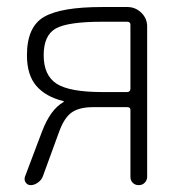

<svg xmlns="http://www.w3.org/2000/svg" viewBox="-20 -540 540 560"><path d="M107.4 -378.9Q107.4 -320.3 145 -295.9Q182.6 -271.5 278.3 -271.5H350.6Q359.4 -271.5 360.4 -280.3V-467.8Q360.4 -476.6 350.6 -476.6H278.3Q176.8 -476.6 142.1 -456.5Q107.4 -436.5 107.4 -378.9ZM69.3 0Q60.5 0 55.2 -7.3Q49.8 -14.6 52.7 -24.4L102.5 -156.2Q127 -220.7 165 -242.2Q166 -242.2 166 -243.2Q166 -245.1 165 -245.1Q113.3 -257.8 85.9 -289.6Q58.6 -321.3 58.6 -378.9Q58.6 -461.9 108.4 -490.7Q158.2 -519.5 277.3 -519.5H351.6Q375 -519.5 392.1 -502.9Q409.2 -486.3 409.2 -462.9V-24.4Q409.2 -14.6 402.3 -7.3Q395.5 0 384.8 0Q374 0 367.2 -6.8Q360.4 -13.7 360.4 -24.4V-219.7Q360.4 -227.5 350.6 -227.5H252Q210.9 -227.5 189 -211.9Q167 -196.3 152.3 -155.3L104.5 -24.4Q100.6 -14.6 90.3 -7.3Q80.1 0 69.3 0Z"/></svg>

Font: Rounded Mgen+ 2m light
Style: Regular
Weight: 200
Designer: [Source Han Sans]
Ryoko NISHIZUKA  (kana & ideographs); Paul D. Hunt (Latin, Greek & Cyrillic); Wenlong ZHANG  (bopomofo
Version: Version 1.059.20150602